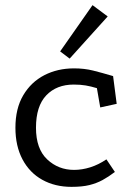

<svg xmlns="http://www.w3.org/2000/svg" viewBox="-20 -712 509 747"><path d="M357 -369Q334 -376 313.5 -379.5Q293 -383 267 -383Q200 -383 160 -341Q120 -299 120 -215Q120 -133 163.5 -92Q207 -51 268 -51Q299 -51 331 -61Q363 -71 394 -92L427 -43Q402 -24 379 -11.5Q356 1 328 8Q300 15 258 15Q194 15 144.5 -12.5Q95 -40 67.5 -92Q40 -144 40 -215Q40 -290 70.5 -341.5Q101 -393 152.5 -419.5Q204 -446 268 -446Q308 -446 342 -437.5Q376 -429 420 -416L434 -308L370 -294ZM340 -692 399 -648 251 -484 214 -512Z"/></svg>

Font: Podkova VF Beta
Style: Regular
Weight: 400
Designer: Ilya Yudin
Foundry: Cyreal (www.cyreal.org)
Version: Version 2.100